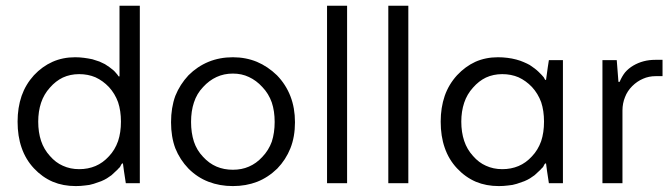

<svg xmlns="http://www.w3.org/2000/svg" viewBox="-20 -625 2292 655"><path d="M384.8 -364.3Q383.8 -366.2 379.9 -371.1Q377.9 -374 374 -377.9Q370.1 -382.8 365.2 -386.7Q359.4 -391.6 352.5 -396.5Q345.7 -401.4 337.9 -406.2Q330.1 -410.2 319.3 -415Q308.6 -418.9 294.9 -422.9Q281.2 -425.8 266.6 -427.7Q252 -429.7 236.3 -429.7Q194.3 -429.7 159.2 -414.1Q124 -398.4 95.7 -368.2Q67.4 -336.9 53.7 -297.9Q40 -257.8 40 -210Q40 -160.2 53.7 -121.1Q67.4 -81.1 95.7 -50.8Q124 -20.5 160.2 -4.9Q195.3 9.8 238.3 9.8Q254.9 9.8 269.5 7.8Q285.2 6.8 299.8 2Q314.5 -2.9 325.2 -6.8Q336.9 -11.7 344.7 -16.6Q352.5 -21.5 360.4 -27.3Q367.2 -33.2 374 -40Q380.9 -45.9 384.8 -50.8Q389.6 -54.7 390.6 -57.6Q392.6 -60.5 393.6 -63.5Q394.5 -65.4 396.5 -67.4Q397.5 -67.4 399.4 -67.4Q401.4 -49.8 409.2 0Q420.9 0 457 0Q457 -151.4 457 -605.5Q439.5 -605.5 387.7 -605.5Q387.7 -544.9 387.7 -364.3Q387.7 -364.3 384.8 -364.3ZM392.6 -210Q392.6 -172.9 382.8 -143.6Q372.1 -113.3 351.6 -91.8Q331.1 -69.3 305.7 -58.6Q280.3 -47.9 250 -47.9Q219.7 -47.9 194.3 -59.6Q169.9 -70.3 150.4 -92.8Q129.9 -115.2 120.1 -144.5Q110.4 -173.8 110.4 -210Q110.4 -245.1 120.1 -274.4Q129.9 -303.7 150.4 -326.2Q169.9 -348.6 194.3 -360.4Q219.7 -372.1 250 -372.1Q280.3 -372.1 305.7 -361.3Q331.1 -349.6 351.6 -328.1Q372.1 -305.7 382.8 -276.4Q392.6 -247.1 392.6 -210Z M986.3 -208Q986.3 -256.8 970.7 -296.9Q955.1 -336.9 924.8 -368.2Q893.6 -398.4 856.4 -414.1Q818.4 -429.7 774.4 -429.7Q729.5 -429.7 691.4 -414.1Q653.3 -398.4 623 -368.2Q593.8 -336.9 578.1 -297.9Q563.5 -257.8 563.5 -208Q563.5 -158.2 578.1 -119.1Q593.8 -80.1 623 -49.8Q653.3 -19.5 691.4 -4.9Q729.5 9.8 774.4 9.8Q819.3 9.8 857.4 -4.9Q894.5 -19.5 925.8 -49.8Q955.1 -80.1 970.7 -119.1Q986.3 -158.2 986.3 -208ZM774.4 -45.9Q744.1 -45.9 718.8 -56.6Q693.4 -67.4 672.9 -89.8Q651.4 -112.3 641.6 -141.6Q631.8 -171.9 631.8 -209Q631.8 -246.1 641.6 -275.4Q651.4 -305.7 672.9 -328.1Q693.4 -350.6 718.8 -362.3Q744.1 -374 774.4 -374Q804.7 -374 829.1 -362.3Q854.5 -350.6 875 -328.1Q896.5 -305.7 907.2 -275.4Q917 -246.1 917 -209Q917 -171.9 907.2 -141.6Q896.5 -112.3 875 -89.8Q854.5 -67.4 829.1 -56.6Q804.7 -45.9 774.4 -45.9Z M1095.7 0Q1112.3 0 1164.1 0Q1164.1 -151.4 1164.1 -605.5Q1147.5 -605.5 1095.7 -605.5Q1095.7 -567.4 1095.7 -453.1Q1095.7 -339.8 1095.7 0Z M1304.7 0Q1321.3 0 1373 0Q1373 -151.4 1373 -605.5Q1356.4 -605.5 1304.7 -605.5Q1304.7 -567.4 1304.7 -453.1Q1304.7 -339.8 1304.7 0Z M1839.8 -352.5Q1837.9 -355.5 1835 -361.3Q1832 -365.2 1828.1 -369.1Q1823.2 -374 1817.4 -379.9Q1811.5 -385.7 1803.7 -391.6Q1795.9 -397.5 1787.1 -403.3Q1778.3 -408.2 1766.6 -413.1Q1755.9 -418 1741.2 -421.9Q1726.6 -425.8 1710.9 -427.7Q1695.3 -429.7 1678.7 -429.7Q1636.7 -429.7 1601.6 -414.1Q1567.4 -398.4 1539.1 -368.2Q1510.7 -336.9 1497.1 -297.9Q1483.4 -257.8 1483.4 -210Q1483.4 -160.2 1497.1 -121.1Q1510.7 -81.1 1539.1 -50.8Q1567.4 -20.5 1603.5 -4.9Q1638.7 9.8 1681.6 9.8Q1698.2 9.8 1712.9 7.8Q1728.5 6.8 1743.2 2Q1757.8 -2.9 1768.6 -6.8Q1780.3 -11.7 1788.1 -16.6Q1795.9 -21.5 1803.7 -27.3Q1810.5 -33.2 1817.4 -40Q1824.2 -45.9 1828.1 -50.8Q1833 -54.7 1834 -57.6Q1835.9 -60.5 1836.9 -63.5Q1837.9 -65.4 1839.8 -67.4Q1840.8 -67.4 1842.8 -67.4Q1844.7 -49.8 1852.5 0Q1864.3 0 1900.4 0Q1900.4 -105.5 1900.4 -419.9Q1888.7 -419.9 1852.5 -419.9Q1849.6 -403.3 1842.8 -352.5Q1841.8 -352.5 1839.8 -352.5ZM1835.9 -210Q1835.9 -172.9 1826.2 -143.6Q1815.4 -113.3 1794.9 -91.8Q1774.4 -69.3 1749 -58.6Q1723.6 -47.9 1693.4 -47.9Q1663.1 -47.9 1637.7 -59.6Q1613.3 -70.3 1593.8 -92.8Q1573.2 -115.2 1563.5 -144.5Q1553.7 -173.8 1553.7 -210Q1553.7 -245.1 1563.5 -274.4Q1573.2 -303.7 1593.8 -326.2Q1613.3 -348.6 1637.7 -360.4Q1663.1 -372.1 1693.4 -372.1Q1723.6 -372.1 1749 -361.3Q1774.4 -349.6 1794.9 -328.1Q1815.4 -305.7 1826.2 -276.4Q1835.9 -247.1 1835.9 -210Z M2240.2 -420.9Q2233.4 -420.9 2215.8 -420.9Q2194.3 -420.9 2175.8 -416Q2157.2 -411.1 2140.6 -401.4Q2124 -391.6 2112.3 -377.9Q2101.6 -364.3 2093.8 -345.7Q2092.8 -345.7 2089.8 -345.7Q2087.9 -364.3 2084 -419.9Q2071.3 -419.9 2035.2 -419.9Q2035.2 -407.2 2035.2 -367.2Q2035.2 -275.4 2035.2 0Q2051.8 0 2103.5 0Q2103.5 -61.5 2103.5 -248Q2103.5 -272.5 2112.3 -293.9Q2120.1 -314.5 2136.7 -331.1Q2153.3 -347.7 2173.8 -356.4Q2193.4 -365.2 2216.8 -365.2Q2224.6 -365.2 2240.2 -365.2Q2240.2 -378.9 2240.2 -420.9Z"/></svg>

Font: TextaAlt
Style: Regular
Weight: 400
Designer: Daniel Hernandez & Miguel Hernandez
Version: Version 1.005;com.myfonts.easy.latinotype.texta.alt-regular.